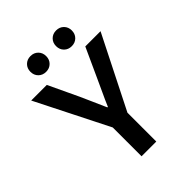

<svg xmlns="http://www.w3.org/2000/svg" viewBox="-235 -951 1069 1069"><g transform="rotate(-45 300.0 -416.0)"><path d="M242 0V-227L27 -654H150L233 -478Q250 -441 266 -404Q282 -367 300 -327H304Q321 -367 338.5 -404Q356 -441 373 -479L453 -654H573L358 -227V0ZM199 -708Q172 -708 154.5 -725.5Q137 -743 137 -770Q137 -797 154.5 -814.5Q172 -832 199 -832Q226 -832 243.5 -814.5Q261 -797 261 -770Q261 -743 243.5 -725.5Q226 -708 199 -708ZM401 -708Q374 -708 356.5 -725.5Q339 -743 339 -770Q339 -797 356.5 -814.5Q374 -832 401 -832Q428 -832 445.5 -814.5Q463 -797 463 -770Q463 -743 445.5 -725.5Q428 -708 401 -708Z"/></g></svg>

Font: Source Code Pro SemiBold
Style: Regular
Weight: 600
Monospace: yes
Designer: Paul D. Hunt, Teo Tuominen
Foundry: Adobe Systems Incorporated
Version: Version 1.018;hotconv 1.0.116;makeotfexe 2.5.65601